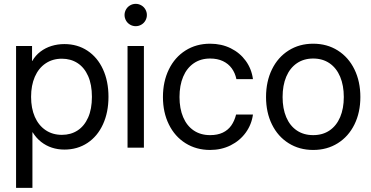

<svg xmlns="http://www.w3.org/2000/svg" viewBox="-20 -749 1883 974"><path d="M61.5 -515.6H142.6V-439.5H143.6Q159.7 -467.8 185.1 -487.1Q210.4 -506.3 241.5 -515.9Q272.5 -525.4 306.6 -525.4Q373 -525.4 423.8 -491.7Q474.6 -458 502.4 -397.5Q530.3 -336.9 530.3 -257.8Q530.3 -179.2 502.4 -118.4Q474.6 -57.6 423.8 -23.9Q373 9.8 306.6 9.8Q272.9 9.8 243.2 0Q213.4 -9.8 188.5 -29.3Q163.6 -48.8 145.5 -78.1H144.5V204.1H61.5ZM446.3 -257.8Q446.3 -319.8 427 -363.3Q407.7 -406.7 373.3 -429Q338.9 -451.2 293.9 -451.2Q246.6 -451.2 211.2 -427.2Q175.8 -403.3 156.7 -359.6Q137.7 -315.9 137.7 -257.8Q137.7 -199.7 156.7 -156.2Q175.8 -112.8 211.2 -88.9Q246.6 -64.9 293.9 -64.9Q339.4 -64.9 373.5 -87.2Q407.7 -109.4 427 -152.6Q446.3 -195.8 446.3 -257.8Z M627 -515.6H710V0H627ZM611.8 -672.9Q611.8 -688 619.4 -701.2Q627 -714.4 640.1 -721.9Q653.3 -729.5 668.5 -729.5Q683.6 -729.5 696.8 -721.9Q710 -714.4 717.5 -701.2Q725.1 -688 725.1 -672.9Q725.1 -657.7 717.5 -644.5Q710 -631.3 696.8 -623.8Q683.6 -616.2 668.5 -616.2Q653.3 -616.2 640.1 -623.8Q627 -631.3 619.4 -644.5Q611.8 -657.7 611.8 -672.9Z M806.6 -256.8Q806.6 -335.4 836.7 -397Q866.7 -458.5 921.1 -492.9Q975.6 -527.3 1045.9 -527.3Q1103.5 -527.3 1150.4 -504.2Q1197.3 -481 1226.8 -440.2Q1256.3 -399.4 1263.2 -347.7H1179.2Q1172.9 -378.4 1155.8 -402.1Q1138.7 -425.8 1110.8 -439Q1083 -452.1 1045.9 -452.1Q998 -452.1 962.9 -428Q927.7 -403.8 909.2 -359.9Q890.6 -315.9 890.6 -256.8Q890.6 -198.2 909.2 -154.5Q927.7 -110.8 962.6 -87.2Q997.6 -63.5 1045.9 -63.5Q1083.5 -63.5 1110.1 -76.2Q1136.7 -88.9 1153.1 -112.1Q1169.4 -135.3 1177.7 -168H1263.2Q1256.3 -117.2 1226.6 -76.2Q1196.8 -35.2 1149.9 -11.7Q1103 11.7 1045.9 11.7Q975.6 11.7 921.1 -22.5Q866.7 -56.6 836.7 -117.7Q806.6 -178.7 806.6 -256.8Z M1329.6 -256.8Q1329.6 -335.4 1359.6 -397Q1389.6 -458.5 1444.1 -492.9Q1498.5 -527.3 1568.8 -527.3Q1639.2 -527.3 1693.6 -492.9Q1748 -458.5 1778.1 -397Q1808.1 -335.4 1808.1 -256.8Q1808.1 -178.7 1778.1 -117.7Q1748 -56.6 1693.6 -22.5Q1639.2 11.7 1568.8 11.7Q1498.5 11.7 1444.1 -22.5Q1389.6 -56.6 1359.6 -117.7Q1329.6 -178.7 1329.6 -256.8ZM1724.1 -256.8Q1724.1 -315.4 1705.6 -359.6Q1687 -403.8 1651.9 -428Q1616.7 -452.1 1568.8 -452.1Q1521 -452.1 1485.8 -428Q1450.7 -403.8 1432.1 -359.9Q1413.6 -315.9 1413.6 -256.8Q1413.6 -198.2 1432.1 -154.5Q1450.7 -110.8 1485.6 -87.2Q1520.5 -63.5 1568.8 -63.5Q1617.2 -63.5 1652.1 -87.4Q1687 -111.3 1705.6 -155Q1724.1 -198.7 1724.1 -256.8Z"/></svg>

Font: Intratopia Thin
Style: Regular
Weight: 100
Designer: Rasmus Andersson
Foundry: rsms
Version: Version 3.000;Glyphs 3.2.3 (3260)